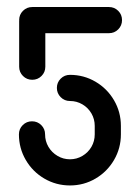

<svg xmlns="http://www.w3.org/2000/svg" viewBox="-20 -539 408 560"><path d="M145.9 -282.6Q145.9 -298.5 157 -309.6Q168.1 -320.7 184.1 -320.7Q224.4 -320.7 258.5 -300.7Q292.6 -280.7 312.6 -246.5Q332.6 -212.2 332.6 -171.9V-147Q332.6 -106.7 312.6 -72.4Q292.6 -38.1 258.5 -18.1Q224.4 1.9 184.1 1.9Q143.7 1.9 109.4 -18.1Q75.2 -38.1 55.2 -72.4Q35.2 -106.7 35.2 -147Q35.2 -163 46.3 -174.1Q57.4 -185.2 73.3 -185.2Q89.3 -185.2 100.4 -174.1Q111.5 -163 111.5 -147Q111.5 -127.4 121.3 -110.7Q131.1 -94.1 147.8 -84.3Q164.4 -74.4 184.1 -74.4Q203.7 -74.4 220.4 -84.3Q237 -94.1 246.7 -110.7Q256.3 -127.4 256.3 -147V-171.9Q256.3 -191.5 246.7 -208.1Q237 -224.8 220.4 -234.6Q203.7 -244.4 184.1 -244.4Q168.1 -244.4 157 -255.6Q145.9 -266.7 145.9 -282.6ZM74.1 -306.3Q58.1 -306.3 47 -317.4Q35.9 -328.5 35.9 -344.4V-477.8H112.2V-344.4Q112.2 -328.5 101.1 -317.4Q90 -306.3 74.1 -306.3ZM35.9 -480.4Q35.9 -496.3 47 -507.4Q58.1 -518.5 74.1 -518.5H297.8Q313.7 -518.5 324.8 -507.4Q335.9 -496.3 335.9 -480.4Q335.9 -464.4 324.8 -453.3Q313.7 -442.2 297.8 -442.2H74.1Q58.1 -442.2 47 -453.3Q35.9 -464.4 35.9 -480.4Z"/></svg>

Font: 26F Galaxy Hebrew
Style: Bold
Weight: 700
Designer: C₂₉H₂₅N₃O₅
Version: Version 1.000